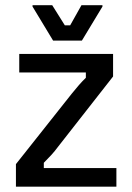

<svg xmlns="http://www.w3.org/2000/svg" viewBox="-20 -703 498 723"><path d="M40 0V-85L250 -350Q262.5 -365.8 277.1 -382.5Q291.7 -399.2 303.3 -410V-430H52.5V-500H405.8V-415L198.3 -150Q186.7 -134.2 173.8 -120Q160.8 -105.8 145 -90V-70H418.3V0ZM180 -550 102.5 -678.3V-683.3H176.7L224.2 -607.5H244.2L286.7 -683.3H365.8V-678.3L288.3 -550Z"/></svg>

Font: Familjen Grotesk GF
Style: Regular
Weight: 400
Designer: Anders Wikstroem, Jonas Baeckman, Matilda Gysing, Kristian Moeller
Foundry: Familjen STHLM AB
Version: Version 2.000; Beta; Release 4; Build 6